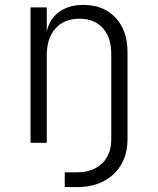

<svg xmlns="http://www.w3.org/2000/svg" viewBox="-20 -580 640 780"><path d="M243 180V120H293Q357 120 394.5 84Q432 48 432 -15V-360Q432 -428 397.5 -466Q363 -504 303 -504Q241 -504 205.5 -464.5Q170 -425 170 -356V0H104V-550H170V-452Q181 -503 220 -531.5Q259 -560 319 -560Q401 -560 449.5 -508Q498 -456 498 -368V-15Q498 74 442 127Q386 180 293 180Z"/></svg>

Font: JetBrains Mono NL ExtraLight
Style: Regular
Weight: 200
Designer: Philipp Nurullin, Konstantin Bulenkov
Foundry: JetBrains
Version: Version 2.304; ttfautohint (v1.8.4.7-5d5b)